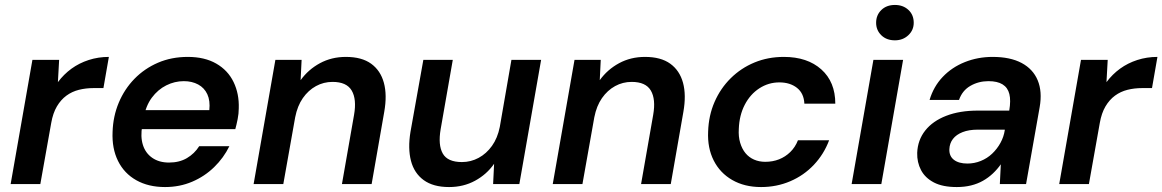

<svg xmlns="http://www.w3.org/2000/svg" viewBox="-20 -744 4698 776"><path d="M23 0 111 -502H219L214 -412Q238 -444 269 -466.5Q300 -489 338.5 -501.5Q377 -514 420 -514L398 -388H358Q327 -388 299 -381Q271 -374 248.5 -357.5Q226 -341 210 -314Q194 -287 187 -247L143 0Z M647 12Q580 12 531 -15.5Q482 -43 457 -93.5Q432 -144 435 -211Q437 -274 460 -329Q483 -384 523.5 -425.5Q564 -467 618.5 -490.5Q673 -514 739 -514Q807 -514 854 -487Q901 -460 924 -412.5Q947 -365 945 -306Q945 -285 940.5 -262.5Q936 -240 931 -222H521L535 -299H826Q830 -337 818 -363Q806 -389 781 -402.5Q756 -416 723 -416Q686 -416 652 -399Q618 -382 593.5 -349Q569 -316 560 -265L555 -236Q547 -192 557.5 -158.5Q568 -125 595.5 -106Q623 -87 663 -87Q705 -87 735.5 -105Q766 -123 785 -153H907Q884 -106 845.5 -68.5Q807 -31 756.5 -9.5Q706 12 647 12Z M1005 0 1093 -502H1199L1195 -420Q1226 -463 1273 -488.5Q1320 -514 1378 -514Q1442 -514 1480 -486.5Q1518 -459 1531.5 -409.5Q1545 -360 1533 -292L1482 0H1362L1411 -280Q1422 -343 1401.5 -378Q1381 -413 1324 -413Q1288 -413 1257 -396Q1226 -379 1204 -347.5Q1182 -316 1173 -270L1125 0Z M1795 12Q1731 12 1692.5 -16Q1654 -44 1641 -94Q1628 -144 1639 -211L1691 -502H1810L1761 -222Q1750 -158 1769.5 -123.5Q1789 -89 1847 -89Q1883 -89 1914.5 -106Q1946 -123 1968.5 -154.5Q1991 -186 2000 -231L2047 -502H2167L2079 0H1973L1977 -82Q1947 -39 1900 -13.5Q1853 12 1795 12Z M2214 0 2302 -502H2408L2404 -420Q2435 -463 2482 -488.5Q2529 -514 2587 -514Q2651 -514 2689 -486.5Q2727 -459 2740.5 -409.5Q2754 -360 2742 -292L2691 0H2571L2620 -280Q2631 -343 2610.5 -378Q2590 -413 2533 -413Q2497 -413 2466 -396Q2435 -379 2413 -347.5Q2391 -316 2382 -270L2334 0Z M3056 12Q2989 12 2939.5 -16.5Q2890 -45 2864.5 -95.5Q2839 -146 2842 -212Q2844 -277 2868 -332Q2892 -387 2933.5 -428Q2975 -469 3029.5 -491.5Q3084 -514 3148 -514Q3243 -514 3299.5 -463.5Q3356 -413 3356 -325H3231Q3229 -367 3201 -389Q3173 -411 3130 -411Q3086 -411 3049 -387Q3012 -363 2990 -320.5Q2968 -278 2966 -223Q2964 -192 2971.5 -167Q2979 -142 2993 -125Q3007 -108 3027.5 -99Q3048 -90 3073 -90Q3103 -90 3128.5 -100Q3154 -110 3174 -129.5Q3194 -149 3205 -177H3331Q3310 -121 3269.5 -78Q3229 -35 3174 -11.5Q3119 12 3056 12Z M3422 0 3510 -502H3630L3542 0ZM3597 -581Q3563 -581 3542 -601.5Q3521 -622 3521 -652Q3521 -683 3542 -703.5Q3563 -724 3597 -724Q3630 -724 3651.5 -704Q3673 -684 3673 -652Q3673 -622 3651 -601.5Q3629 -581 3597 -581Z M3847 12Q3790 12 3754.5 -6.5Q3719 -25 3702.5 -56.5Q3686 -88 3687 -126Q3689 -178 3719.5 -216.5Q3750 -255 3804.5 -276Q3859 -297 3932 -297H4059Q4066 -338 4059.5 -364Q4053 -390 4032 -403Q4011 -416 3975 -416Q3935 -416 3902 -397Q3869 -378 3856 -340H3737Q3753 -394 3790 -433Q3827 -472 3879.5 -493Q3932 -514 3992 -514Q4063 -514 4109 -489.5Q4155 -465 4174 -419.5Q4193 -374 4182 -311L4127 0H4021L4025 -80Q4011 -60 3993 -43Q3975 -26 3953 -13.5Q3931 -1 3904.5 5.5Q3878 12 3847 12ZM3890 -83Q3918 -83 3944 -93.5Q3970 -104 3990 -123Q4010 -142 4023.5 -166.5Q4037 -191 4041 -218V-220H3932Q3896 -220 3870.5 -210Q3845 -200 3831.5 -182.5Q3818 -165 3817 -141Q3816 -113 3835.5 -98Q3855 -83 3890 -83Z M4261 0 4349 -502H4457L4452 -412Q4476 -444 4507 -466.5Q4538 -489 4576.5 -501.5Q4615 -514 4658 -514L4636 -388H4596Q4565 -388 4537 -381Q4509 -374 4486.5 -357.5Q4464 -341 4448 -314Q4432 -287 4425 -247L4381 0Z"/></svg>

Font: DM Sans 16pt SemiBold
Style: Italic
Weight: 600
Italic angle: -10°
Version: Version 4.004;gftools[0.9.30]